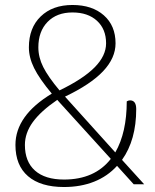

<svg xmlns="http://www.w3.org/2000/svg" viewBox="-20 -740 621 771"><path d="M517 0 450 -74Q412 -32 358 -10.5Q304 11 237 11Q143 11 92.5 -32.5Q42 -76 42 -158Q42 -276 188 -364Q138 -424 117 -466.5Q96 -509 96 -550Q96 -628 143.5 -674Q191 -720 271 -720Q350 -720 397 -678.5Q444 -637 444 -566Q444 -507 394 -454Q344 -401 241 -352L443 -128Q489 -208 489 -333Q496 -337 502 -337Q527 -337 527 -302Q527 -178 470 -98L559 0ZM134 -550Q134 -510 153.5 -471Q173 -432 219 -377Q314 -423 360 -469.5Q406 -516 406 -566Q406 -623 369.5 -656.5Q333 -690 271 -690Q208 -690 171 -652Q134 -614 134 -550ZM425 -102 217 -331 210 -339Q144 -294 112 -250Q80 -206 80 -158Q80 -91 120.5 -55Q161 -19 237 -19Q360 -19 425 -102Z"/></svg>

Font: Thasadith
Style: Regular
Weight: 400
Designer: Cadson Demak Co.,Ltd.
Foundry: Cadson Demak Co.,Ltd.
Version: Version 1.000; ttfautohint (v1.6)